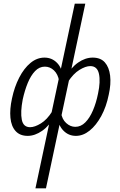

<svg xmlns="http://www.w3.org/2000/svg" viewBox="-20 -731 651 1040"><path d="M172 289 385 -711H442L229 289ZM130 5Q88 5 64.5 -21Q41 -47 36.5 -93Q32 -139 45 -198Q58 -260 84 -310.5Q110 -361 145 -390Q180 -419 221 -419Q261 -419 289 -390.5Q317 -362 320 -312L300 -293Q294 -329 272.5 -349.5Q251 -370 223 -370Q193 -370 170 -346Q147 -322 130.5 -282Q114 -242 103 -192Q90 -124 98 -83Q106 -42 143 -42Q168 -42 201.5 -62.5Q235 -83 263 -128L283 -109Q248 -50 208.5 -22.5Q169 5 130 5ZM391 5Q351 5 323 -24Q295 -53 290 -103L311 -120Q316 -85 338.5 -64.5Q361 -44 388 -44Q418 -44 442 -68Q466 -92 483.5 -133Q501 -174 511 -224Q525 -289 516 -331Q507 -373 469 -373Q444 -373 410.5 -352.5Q377 -332 348 -287L328 -305Q364 -365 403 -392Q442 -419 482 -419Q525 -419 548 -393Q571 -367 576.5 -321.5Q582 -276 569 -218Q556 -153 528.5 -102.5Q501 -52 465.5 -23.5Q430 5 391 5Z"/></svg>

Font: Ysabeau
Style: Italic
Weight: 400
Italic angle: -12°
Designer: Christian Thalmann (Catharsis Fonts)
Version: Version 2.000;gftools[0.9.27.dev2+g8671c4b]